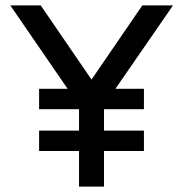

<svg xmlns="http://www.w3.org/2000/svg" viewBox="-20 -687 674 707"><path d="M617 -667H504L317 -394L130 -667H18L229 -360H124V-285H271V-206H124V-131H271V0H363V-131H510V-206H363V-285H510V-360H405L617 -667Z"/></svg>

Font: Maven Pro
Style: Medium
Weight: 500
Designer: Joe Prince
Foundry: Joe Prince
Version: Version 1.003